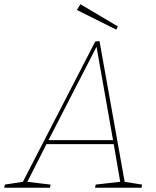

<svg xmlns="http://www.w3.org/2000/svg" viewBox="-55 -887 737 907"><path d="M535 -22 528 -29 616 -15 614 0H394L397 -15L519 -29L514 -22L481 -213L488 -206H158L168 -213L71 -22L67 -29L184 -15L181 0H-35L-32 -15L59 -29L50 -22L395 -691L415 -693ZM171 -219 167 -225H485L480 -219L400 -672H404ZM494 -747 308 -840 325 -867 502 -762Z"/></svg>

Font: Bitter Thin Thin
Style: Italic
Weight: 250
Italic angle: -9°
Version: Version 2.002